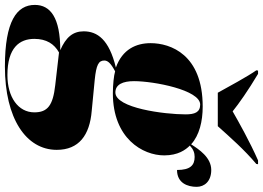

<svg xmlns="http://www.w3.org/2000/svg" viewBox="-238 -644 1046 763"><g transform="rotate(90 284.5 -263.0)"><path d="M272 -606H405C448 -654 499 -712 555 -759L556 -766H541C468 -734 386 -688 346 -665C315 -690 264 -726 197 -766H184L183 -759C206 -727 251 -644 272 -606ZM168 240C374 240 499 156 499 34C499 -54 441 -97 344 -105L220 -117C162 -123 144 -132 144 -155C144 -169 155 -181 187 -198C203 -193 241 -189 274 -189C454 -189 521 -308 521 -393C521 -448 499 -478 482 -495C497 -509 511 -514 527 -514C560 -514 579 -497 579 -444C631 -444 646 -486 646 -522C646 -553 624 -580 579 -580C529 -580 497 -531 477 -500C441 -533 385 -546 327 -546C120 -546 75 -418 75 -339C75 -282 99 -227 172 -201C60 -174 28 -127 28 -73C28 -30 52 -2 103 20C-26 20 -77 59 -77 121C-77 193 -12 240 168 240ZM271 -199C239 -199 226 -229 226 -273C226 -352 261 -536 319 -536C350 -536 358 -514 358 -478C358 -394 333 -199 271 -199ZM202 230C93 230 58 182 58 123C58 75 78 44 112 25L242 40C322 49 350 70 350 123C350 187 290 230 202 230Z"/></g></svg>

Font: Noto Serif Display Black
Style: Italic
Weight: 900
Italic angle: -12°
Designer: Monotype Design Team
Foundry: Monotype Imaging Inc.
Version: Version 2.009